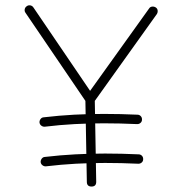

<svg xmlns="http://www.w3.org/2000/svg" viewBox="-20 -681 678 719"><path d="M132.3 -73.7Q131.8 -80.6 136.2 -86.7Q140.6 -92.8 147.9 -93.3Q206.1 -100.1 261.7 -103Q317.4 -106 373.5 -106Q436 -106 499 -103Q506.3 -103 511.5 -97.7Q516.6 -92.3 516.1 -84.5Q516.1 -77.1 510.5 -72.3Q504.9 -67.4 497.1 -67.9Q434.1 -70.8 373.5 -70.8Q318.8 -70.8 263.9 -67.9Q209 -64.9 151.9 -58.1Q145 -57.6 139.2 -62Q133.3 -66.4 132.3 -73.7ZM127.9 -222.2Q127.4 -229 131.8 -235.1Q136.2 -241.2 143.6 -241.7Q201.7 -248.5 257.3 -251.5Q313 -254.4 369.1 -254.4Q431.6 -254.4 494.6 -251.5Q502 -251.5 507.1 -246.1Q512.2 -240.7 511.7 -232.9Q511.7 -225.6 506.1 -220.7Q500.5 -215.8 492.7 -216.3Q429.7 -219.2 369.1 -219.2Q314.5 -219.2 259.5 -216.3Q204.6 -213.4 147.5 -206.5Q140.6 -206.1 134.8 -210.4Q128.9 -214.8 127.9 -222.2ZM322.8 17.6Q305.2 17.6 305.2 0L299.8 -303.2L75.7 -632.8Q71.3 -638.7 72.5 -646Q73.7 -653.3 80.1 -657.7Q85.9 -662.1 93.3 -660.9Q100.6 -659.7 105 -653.3L317.4 -340.8L538.1 -648.9Q542 -655.3 549.3 -656.2Q556.6 -657.2 563 -653.3Q569.3 -649.4 570.3 -642.1Q571.3 -634.8 567.4 -628.4L335 -303.2L340.3 0Q340.3 17.6 322.8 17.6Z"/></svg>

Font: Mikhak ExtraLight
Style: Regular
Weight: 200
Designer: Amin Abedi
Version: Version 3.3